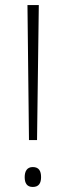

<svg xmlns="http://www.w3.org/2000/svg" viewBox="-20 -734 260 762"><path d="M127 -178 134 -714H89L95 -178ZM78 -31C78 -7 87 8 110 8C134 8 143 -7 143 -31C143 -56 134 -71 110 -71C87 -71 78 -54 78 -31Z"/></svg>

Font: Noto Sans SemiCondensed ExtraLight
Style: Regular
Weight: 200
Width: 4
Designer: Monotype Design Team
Foundry: Monotype Imaging Inc.
Version: Version 2.013